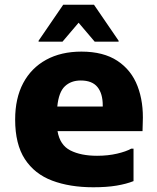

<svg xmlns="http://www.w3.org/2000/svg" viewBox="-20 -780 664 811"><path d="M374 11Q275 11 200.5 -17Q126 -45 85 -108Q44 -171 44 -275Q44 -365 78 -429Q112 -493 175 -527.5Q238 -562 324 -562Q417 -562 476 -523Q535 -484 561 -416Q587 -348 583 -262L582 -226H223Q233 -167 277.5 -144.5Q322 -122 390 -122Q436 -122 474.5 -131Q513 -140 534 -152H544V-15Q514 -3 472.5 4Q431 11 374 11ZM321 -440Q280 -440 254 -415.5Q228 -391 222 -330H414V-335Q414 -385 391.5 -412.5Q369 -440 321 -440ZM143 -604V-608L247 -760H377L481 -608V-604H380L312 -684L244 -604Z"/></svg>

Font: Kufam
Style: Bold
Weight: 700
Designer: Wael Morcos, Artur Schmal
Foundry: Original Type
Version: Version 1.300; ttfautohint (v1.8.3)